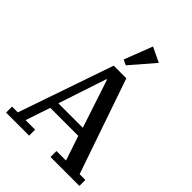

<svg xmlns="http://www.w3.org/2000/svg" viewBox="-267 -1094 1226 1226"><g transform="rotate(45 346.0 -481.0)"><path d="M15 -54H67L289 -698H403L625 -54H677V0H416V-54H502L446 -221H193L137 -54H223V0H15ZM209 -278H430L322 -604H317ZM306 -771 380 -962 480 -914 342 -754Z"/></g></svg>

Font: IBM Plex Serif Medium
Style: Regular
Weight: 500
Designer: Mike Abbink, Paul van der Laan, Pieter van Rosmalen
Foundry: Bold Monday
Version: Version 2.5